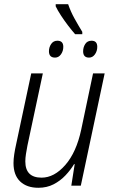

<svg xmlns="http://www.w3.org/2000/svg" viewBox="-20 -880 540 910"><path d="M336 -718Q321 -735 303 -758.5Q285 -782 269 -806.5Q253 -831 244 -850V-860H303Q315 -825 333 -792.5Q351 -760 370 -729V-718ZM241 -607Q212 -607 212 -637Q212 -656 222.5 -671.5Q233 -687 252 -687Q280 -687 280 -658Q280 -638 269 -622.5Q258 -607 241 -607ZM402 -607Q374 -607 374 -637Q374 -656 384 -671.5Q394 -687 414 -687Q441 -687 441 -658Q441 -638 430 -622.5Q419 -607 402 -607ZM162 10Q107 10 75.5 -20Q44 -50 44 -107Q44 -126 47.5 -149Q51 -172 56 -194L128 -532H183L110 -190Q106 -169 103 -150Q100 -131 100 -115Q100 -38 177 -38Q237 -38 289.5 -98Q342 -158 365 -266L421 -532H476L363 0H318L334 -102H331Q315 -75 290.5 -49Q266 -23 234 -6.5Q202 10 162 10Z"/></svg>

Font: Noto Sans SemiCondensed Light
Style: Italic
Weight: 300
Width: 4
Italic angle: -12°
Designer: Monotype Design Team
Foundry: Monotype Imaging Inc.
Version: Version 2.013; ttfautohint (v1.8.4.7-5d5b)